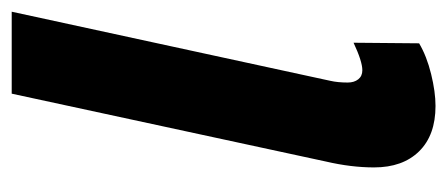

<svg xmlns="http://www.w3.org/2000/svg" viewBox="-238 -516 764 328"><g transform="rotate(-90 144.0 -352.0)"><path d="M22 -95Q22 -134 32 -177L148 -714H288L170 -170Q167 -157 167 -140Q167 -129 172.5 -122Q178 -115 188 -115Q203 -115 235 -130L234 -18Q212 -5 181.5 2.5Q151 10 127 10Q77 10 49.5 -18Q22 -46 22 -95Z"/></g></svg>

Font: Noto Sans Display Ex Bold Cond
Style: Italic
Weight: 800
Width: 3
Italic angle: -12°
Designer: Monotype Design team
Foundry: Monotype Imaging Inc.
Version: Version 1.000